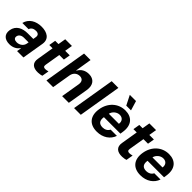

<svg xmlns="http://www.w3.org/2000/svg" viewBox="200 -1914 3061 3061"><g transform="rotate(45 1730.5 -383.0)"><path d="M169 10.3C249.6 10.3 307.9 -24.9 342.7 -75.6H346.9L334.2 0H477.6L539.1 -367.9C560.7 -497.9 459.2 -552.6 338.4 -552.6C207.4 -552.6 104.4 -490.8 76.3 -376.4H217C229 -418.3 266.3 -442.1 320.3 -442.1C371.4 -442.1 395.2 -415.5 388.5 -371.4L380.3 -320H255.3C138.1 -320 35.5 -273.8 14.9 -152.3C-2.8 -44.7 65.3 10.3 169 10.3ZM160.2 -157.3C166.9 -199.9 205.6 -228.3 263.8 -228H365.8L360.1 -195C349.8 -137.4 296.2 -94.1 229.8 -94.1C182.5 -94.1 153.8 -116.1 160.2 -157.3Z M976.2 -545.5H873.2L894.9 -676.1H743.6L721.9 -545.5H647.7L628.6 -431.8H703.1L656.2 -147.7C637.1 -41.2 701 11.7 812.1 7.5C851.2 6.4 880 -1.4 897 -6.7L917.3 -124.6C889.9 -116.5 867.2 -114.3 853 -114.3C822.8 -114.3 803.3 -125.7 810.4 -167.6L854.4 -431.8H957.4Z M1199.6 -315.3C1211.3 -385.7 1261.4 -426.8 1323.2 -426.8C1384.2 -426.8 1414.1 -387.4 1403.1 -320.3L1349.8 0H1500.7L1558.9 -347.3C1580.3 -475.1 1517.8 -552.6 1404.5 -552.6C1321.4 -552.6 1259.2 -513.5 1224.1 -449.2H1218L1263.5 -727.3H1116.8L996.1 0H1147Z M1891.3 -727.3H1740.1L1619.3 0H1770.6Z M2138.1 10.7C2278.1 10.7 2379.6 -62.5 2415.5 -169.4H2274.5C2253.9 -126.8 2209.9 -102.3 2159.4 -102.3C2082.4 -102.3 2043.3 -141.3 2057.9 -234H2429.7L2436.1 -275.6C2466.3 -460.9 2370.4 -552.6 2225.9 -552.6C2065.3 -552.6 1942.5 -438.6 1914.4 -270.2C1885.3 -97.3 1970.2 10.7 2138.1 10.7ZM2074.9 -327.8C2087.7 -387.8 2145.6 -439.6 2210.6 -439.6C2275.9 -439.6 2312.5 -392.8 2301.8 -327.8ZM2098.4 -777.3 2180 -615.8H2286.9L2238.3 -777.3Z M2873.2 -545.5H2770.2L2791.9 -676.1H2640.6L2619 -545.5H2544.7L2525.6 -431.8H2600.1L2553.3 -147.7C2534.1 -41.2 2598 11.7 2709.2 7.5C2748.2 6.4 2777 -1.4 2794 -6.7L2814.3 -124.6C2786.9 -116.5 2764.2 -114.3 2750 -114.3C2719.8 -114.3 2700.3 -125.7 2707.4 -167.6L2751.4 -431.8H2854.4Z M3121.8 10.7C3261.7 10.7 3363.3 -62.5 3399.1 -169.4H3258.2C3237.6 -126.8 3193.5 -102.3 3143.1 -102.3C3066.1 -102.3 3027 -141.3 3041.5 -234H3413.4L3419.7 -275.6C3449.9 -460.9 3354 -552.6 3209.5 -552.6C3049 -552.6 2926.1 -438.6 2898.1 -270.2C2869 -97.3 2953.8 10.7 3121.8 10.7ZM3058.6 -327.8C3071.4 -387.8 3129.3 -439.6 3194.2 -439.6C3259.6 -439.6 3296.2 -392.8 3285.5 -327.8Z"/></g></svg>

Font: Margiela Sans
Style: Bold Italic
Weight: 700
Italic angle: -9.39999°
Designer: Stefan Endress, Andreas Faust
Version: Version 1.100;FEAKit 1.0